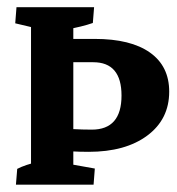

<svg xmlns="http://www.w3.org/2000/svg" viewBox="-20 -503 482 523"><path d="M221.2 -89.4Q172.4 -89.4 116.7 -95.2L124 -155.8Q178.7 -149.9 230 -149.9Q311 -149.9 311 -242.7Q311 -333.5 233.9 -333.5H116.7V-397H238.3Q335.9 -397 388.4 -359.9Q440.9 -322.8 440.9 -253.4Q440.9 -178.2 381.3 -133.8Q321.8 -89.4 221.2 -89.4ZM23.4 0 26.9 -43Q38.1 -48.8 52.7 -53.7Q67.4 -58.6 83 -62L64.5 -12.2V-88.9H179.7V-12.2L161.6 -57.6L238.3 -43.9L234.9 0ZM64.5 -7.3V-476.6H179.7V-7.3ZM64.5 -394.5V-471.2L81.5 -425.3L21.5 -439.5L24.9 -483.4H236.3L232.9 -440.4Q203.6 -430.2 159.7 -422.4L179.7 -471.2V-384.8Z"/></svg>

Font: Markazi Text
Style: Regular
Weight: 400
Designer: Borna Izadpanah (Arabic designer), Fiona Ross (Arabic design director) and Florian Runge (Latin designer)
Foundry: Borna Izadpanah and Florian Runge
Version: Version 1.000